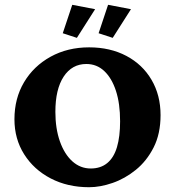

<svg xmlns="http://www.w3.org/2000/svg" viewBox="-20 -782 740 811"><path d="M356.4 8.8Q265.6 8.8 194.3 -28.3Q123 -65.4 82 -130.4Q41 -195.3 41 -278.3Q41 -366.2 81.5 -434.6Q122.1 -502.9 193.8 -542.5Q265.6 -582 356.4 -582Q445.3 -582 513.7 -545.9Q582 -509.8 620.1 -444.8Q658.2 -379.9 658.2 -295.9Q658.2 -216.8 628.9 -159.2Q599.6 -101.6 553.7 -64.5Q507.8 -27.3 455.6 -9.3Q403.3 8.8 356.4 8.8ZM363.3 -70.3Q405.3 -70.3 433.1 -93.3Q460.9 -116.2 474.1 -160.6Q487.3 -205.1 487.3 -269.5Q487.3 -344.7 469.7 -398.4Q452.1 -452.1 420.4 -481.9Q388.7 -511.7 344.7 -511.7Q284.2 -511.7 249 -458.5Q213.9 -405.3 213.9 -309.6Q213.9 -239.3 232.9 -185.1Q252 -130.9 285.6 -100.6Q319.3 -70.3 363.3 -70.3ZM456.1 -622.1 396.5 -641.6 436.5 -761.7 533.2 -743.2ZM304.7 -622.1 245.1 -641.6 285.2 -761.7 381.8 -743.2Z"/></svg>

Font: Crimson Pro ExtraBold
Style: Regular
Weight: 800
Designer: Jacques Le Bailly
Foundry: Baron von Fonthausen
Version: Version 1.003